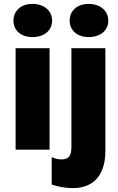

<svg xmlns="http://www.w3.org/2000/svg" viewBox="-20 -767 607 984"><path d="M146 -577C207 -577 247 -611 247 -661C247 -712 206 -747 146 -747C88 -747 49 -712 49 -661C49 -611 88 -577 146 -577ZM434 -577C495 -577 535 -611 535 -661C535 -712 494 -747 434 -747C376 -747 337 -712 337 -661C337 -611 376 -577 434 -577ZM60 0H234V-520H60ZM354 197C462 197 520 127 520 7V-520H346V-15C346 33 332 50 294 50C277 50 262 46 245 38V179C280 191 318 197 354 197Z"/></svg>

Font: Fixel Display ExtraBold
Style: Regular
Weight: 800
Designer: AlfaBravo + MacPaw
Foundry: Kyrylo Tkachov, Marchela Mozhyna, Serhii Makarenko, Maria Weinstein, Zakhar Kryvoshyya
Version: Version 1.211